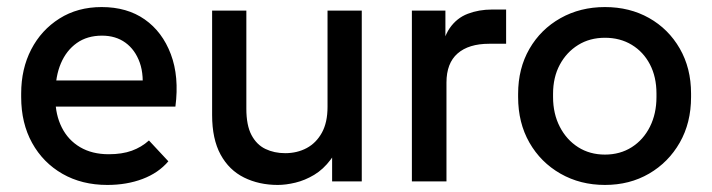

<svg xmlns="http://www.w3.org/2000/svg" viewBox="-20 -514 2017 544"><path d="M284 10Q212 10 157 -21.5Q102 -53 71 -109Q40 -165 40 -239V-249Q40 -319 68.5 -374Q97 -429 148.5 -461.5Q200 -494 268 -494Q340 -494 390 -459Q440 -424 464 -360.5Q488 -297 477 -212H110V-286H426L382 -247Q389 -300 376 -336.5Q363 -373 335.5 -393Q308 -413 269 -413Q227 -413 197.5 -392Q168 -371 152.5 -334.5Q137 -298 137 -249V-234Q137 -189 155 -153Q173 -117 207 -97Q241 -77 288 -77Q326 -77 353.5 -87Q381 -97 402 -116L457 -57Q429 -24 384 -7Q339 10 284 10Z M767 10Q714 10 671.5 -11Q629 -32 605 -76Q581 -120 581 -188V-484H678V-206Q678 -159 692.5 -131.5Q707 -104 732 -92Q757 -80 788 -80Q822 -80 849 -94.5Q876 -109 892 -138Q908 -167 908 -211V-484H1005V0H921V-132H948Q938 -90 917 -62Q896 -34 870 -18.5Q844 -3 817 3.5Q790 10 767 10Z M1147 0V-484H1242V-352L1229 -353Q1234 -405 1254 -434Q1274 -463 1305.5 -475Q1337 -487 1374 -487H1414V-390H1366Q1308 -390 1276.5 -362.5Q1245 -335 1245 -280V0Z M1694 10Q1624 10 1568 -22Q1512 -54 1480 -110Q1448 -166 1448 -239V-248Q1448 -320 1480 -375.5Q1512 -431 1568 -462.5Q1624 -494 1694 -494Q1764 -494 1819 -463Q1874 -432 1906 -376.5Q1938 -321 1938 -249V-239Q1938 -166 1906 -110Q1874 -54 1819 -22Q1764 10 1694 10ZM1694 -76Q1737 -76 1770 -97Q1803 -118 1821.5 -155Q1840 -192 1840 -239V-249Q1840 -296 1821.5 -331.5Q1803 -367 1770 -387Q1737 -407 1694 -407Q1651 -407 1618 -386.5Q1585 -366 1566 -330.5Q1547 -295 1547 -248V-239Q1547 -192 1566 -155Q1585 -118 1618 -97Q1651 -76 1694 -76Z"/></svg>

Font: SUSE Thin Medium
Style: Regular
Weight: 500
Version: Version 1.000